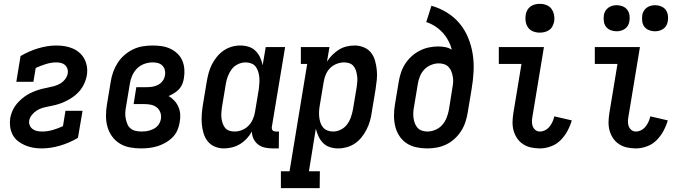

<svg xmlns="http://www.w3.org/2000/svg" viewBox="-20 -765 3540 1000"><path d="M196 8Q173 8 151.5 4Q130 0 110 -8.5Q90 -17 73 -30.5Q56 -44 46 -63Q36 -82 33 -104Q30 -126 33 -149Q36 -165 42 -181Q48 -197 57.5 -211Q67 -225 79.5 -237.5Q92 -250 106 -260.5Q120 -271 135 -278.5Q150 -286 166 -292Q182 -298 198 -302Q214 -306 230 -309Q246 -312 262.5 -316.5Q279 -321 294 -330Q309 -339 319.5 -353Q330 -367 333 -383Q335 -396 331 -407.5Q327 -419 318.5 -426.5Q310 -434 298 -437Q286 -440 273 -440Q247 -440 219.5 -431.5Q192 -423 166 -411L154 -339H65L87 -473Q131 -499 179.5 -513.5Q228 -528 275 -528Q298 -528 320 -524Q342 -520 361 -511.5Q380 -503 395.5 -489Q411 -475 420.5 -456Q430 -437 433 -415.5Q436 -394 432 -371Q429 -355 423 -339.5Q417 -324 408 -309.5Q399 -295 386.5 -282.5Q374 -270 360 -260Q346 -250 330.5 -242Q315 -234 299.5 -228Q284 -222 268 -218Q252 -214 235.5 -211Q219 -208 203 -203.5Q187 -199 172.5 -190Q158 -181 146.5 -167Q135 -153 132 -137Q130 -124 135 -112Q140 -100 150.5 -92.5Q161 -85 173.5 -82.5Q186 -80 200 -80Q227 -80 254.5 -88Q282 -96 308 -108L321 -188H410L386 -47Q342 -21 293 -6.5Q244 8 196 8Z M714 8Q684 8 655.5 2.5Q627 -3 603.5 -17.5Q580 -32 563.5 -55Q547 -78 539.5 -105Q532 -132 532 -162Q532 -192 537 -221L557 -341Q561 -367 570 -391.5Q579 -416 593.5 -438.5Q608 -461 629 -479Q650 -497 674.5 -508.5Q699 -520 724.5 -524Q750 -528 775 -528Q799 -528 822.5 -524.5Q846 -521 866.5 -511.5Q887 -502 903.5 -486.5Q920 -471 929 -450.5Q938 -430 940 -406.5Q942 -383 938 -359Q936 -344 930 -328.5Q924 -313 913 -301Q902 -289 887.5 -280Q873 -271 858 -265Q874 -256 887.5 -241.5Q901 -227 909 -209Q917 -191 918.5 -170.5Q920 -150 916 -129Q913 -108 904 -87Q895 -66 878.5 -49.5Q862 -33 841.5 -21.5Q821 -10 800 -3.5Q779 3 757 5.5Q735 8 714 8ZM716 -80Q726 -80 736.5 -81Q747 -82 757.5 -85Q768 -88 778.5 -93Q789 -98 797.5 -106Q806 -114 811 -124Q816 -134 818 -145Q821 -163 815 -179.5Q809 -196 796 -206Q783 -216 766 -219.5Q749 -223 731 -223H676L690 -311H745Q760 -311 775 -313.5Q790 -316 804 -323.5Q818 -331 827.5 -344Q837 -357 839 -372Q842 -386 838.5 -400Q835 -414 825.5 -423.5Q816 -433 803 -436.5Q790 -440 775 -440Q753 -440 731 -432Q709 -424 693 -407.5Q677 -391 668 -370Q659 -349 656 -327L636 -207Q633 -192 632.5 -176.5Q632 -161 635 -146.5Q638 -132 643.5 -118.5Q649 -105 660 -96Q671 -87 686 -83.5Q701 -80 716 -80Z M1146 8Q1121 8 1098.5 -1.5Q1076 -11 1061.5 -29.5Q1047 -48 1040 -71.5Q1033 -95 1031 -120Q1029 -145 1031 -170.5Q1033 -196 1037 -221L1057 -341Q1061 -364 1067 -386Q1073 -408 1083.5 -429Q1094 -450 1109.5 -469Q1125 -488 1144.5 -501.5Q1164 -515 1186.5 -521.5Q1209 -528 1231 -528Q1254 -528 1275 -521.5Q1296 -515 1311 -500Q1326 -485 1335 -465.5Q1344 -446 1348 -425L1364 -520H1465L1396 -105Q1395 -100 1396 -95Q1397 -90 1399.5 -86.5Q1402 -83 1407 -81.5Q1412 -80 1417 -80H1433L1432 8H1402Q1381 8 1361 4Q1341 0 1325.5 -11.5Q1310 -23 1301 -41Q1292 -59 1292 -80Q1281 -60 1265 -43Q1249 -26 1230 -14.5Q1211 -3 1189 2.5Q1167 8 1146 8ZM1202 -80Q1221 -80 1240 -87.5Q1259 -95 1273.5 -109.5Q1288 -124 1296.5 -143Q1305 -162 1308 -181L1328 -301Q1330 -317 1331 -332.5Q1332 -348 1330.5 -363Q1329 -378 1324.5 -392.5Q1320 -407 1311.5 -418Q1303 -429 1289 -434.5Q1275 -440 1259 -440Q1239 -440 1219 -430.5Q1199 -421 1186.5 -404Q1174 -387 1166.5 -367Q1159 -347 1156 -327L1136 -207Q1134 -193 1133 -178.5Q1132 -164 1133.5 -150Q1135 -136 1139.5 -123Q1144 -110 1152 -99.5Q1160 -89 1173.5 -84.5Q1187 -80 1202 -80Z M1443 215V127H1488L1580 -432H1547V-520H1696L1683 -444Q1695 -463 1711 -479Q1727 -495 1745.5 -506.5Q1764 -518 1785 -523Q1806 -528 1827 -528Q1852 -528 1875 -518.5Q1898 -509 1912.5 -490.5Q1927 -472 1933.5 -448.5Q1940 -425 1942.5 -400Q1945 -375 1942.5 -349.5Q1940 -324 1936 -299L1916 -179Q1913 -156 1906.5 -134Q1900 -112 1889.5 -91Q1879 -70 1864 -51Q1849 -32 1829.5 -18.5Q1810 -5 1787 1.5Q1764 8 1742 8Q1719 8 1698.5 1.5Q1678 -5 1663 -20Q1648 -35 1639 -54.5Q1630 -74 1625 -95L1589 127H1646L1645 215ZM1715 -80Q1735 -80 1754.5 -89.5Q1774 -99 1787 -116Q1800 -133 1807 -153Q1814 -173 1818 -193L1838 -313Q1840 -327 1841 -341.5Q1842 -356 1840 -370Q1838 -384 1834 -397Q1830 -410 1821.5 -420.5Q1813 -431 1800 -435.5Q1787 -440 1772 -440Q1753 -440 1733.5 -432.5Q1714 -425 1699.5 -410.5Q1685 -396 1677 -377Q1669 -358 1666 -339L1646 -219Q1643 -203 1642 -187.5Q1641 -172 1642.5 -157Q1644 -142 1648.5 -127.5Q1653 -113 1662 -102Q1671 -91 1685 -85.5Q1699 -80 1715 -80Z M2205 8Q2176 8 2148 2Q2120 -4 2097.5 -19Q2075 -34 2060 -57Q2045 -80 2038.5 -107Q2032 -134 2032 -163Q2032 -192 2037 -221L2057 -341Q2061 -365 2069 -388.5Q2077 -412 2091 -433.5Q2105 -455 2124.5 -472.5Q2144 -490 2167 -501.5Q2190 -513 2214 -518Q2238 -523 2262 -523Q2281 -523 2299.5 -519.5Q2318 -516 2333 -506Q2327 -531 2314.5 -554Q2302 -577 2285 -595.5Q2268 -614 2246.5 -628Q2225 -642 2200 -650L2227 -735Q2270 -723 2308 -699.5Q2346 -676 2373.5 -643Q2401 -610 2418 -569Q2435 -528 2442 -483.5Q2449 -439 2446.5 -392Q2444 -345 2436 -299L2416 -179Q2412 -154 2404 -129.5Q2396 -105 2382 -83Q2368 -61 2348 -42.5Q2328 -24 2304 -12.5Q2280 -1 2255 3.5Q2230 8 2205 8ZM2206 -80Q2227 -80 2248 -89Q2269 -98 2283.5 -114.5Q2298 -131 2306 -151.5Q2314 -172 2318 -193L2336 -306Q2339 -321 2340 -336Q2341 -351 2338.5 -365Q2336 -379 2331 -392.5Q2326 -406 2316.5 -416Q2307 -426 2293.5 -430.5Q2280 -435 2265 -435Q2245 -435 2224.5 -426.5Q2204 -418 2189.5 -402.5Q2175 -387 2167 -367Q2159 -347 2156 -327L2136 -207Q2133 -192 2132.5 -177.5Q2132 -163 2134 -149Q2136 -135 2141 -122Q2146 -109 2155 -99Q2164 -89 2178 -84.5Q2192 -80 2206 -80Z M2792 8Q2768 8 2745.5 3Q2723 -2 2704.5 -14Q2686 -26 2673.5 -44.5Q2661 -63 2655 -84.5Q2649 -106 2649.5 -129.5Q2650 -153 2654 -177L2696 -432H2578V-520H2813L2754 -163Q2751 -149 2750.5 -135Q2750 -121 2754 -109Q2758 -97 2768 -88.5Q2778 -80 2792 -80Q2806 -80 2819.5 -87Q2833 -94 2842.5 -106Q2852 -118 2858 -131.5Q2864 -145 2867 -159L2958 -138Q2950 -110 2935.5 -83Q2921 -56 2899.5 -34.5Q2878 -13 2849 -2.5Q2820 8 2792 8ZM2791 -595Q2773 -595 2756.5 -601.5Q2740 -608 2730.5 -621.5Q2721 -635 2718 -652.5Q2715 -670 2718 -688Q2720 -701 2726.5 -712.5Q2733 -724 2743.5 -731.5Q2754 -739 2766.5 -742Q2779 -745 2792 -745Q2810 -745 2826.5 -738.5Q2843 -732 2852.5 -718.5Q2862 -705 2865.5 -687.5Q2869 -670 2866 -652Q2863 -639 2857 -627.5Q2851 -616 2840 -608.5Q2829 -601 2816.5 -598Q2804 -595 2791 -595Z M3292 8Q3268 8 3245.5 3Q3223 -2 3204.5 -14Q3186 -26 3173.5 -44.5Q3161 -63 3155 -84.5Q3149 -106 3149.5 -129.5Q3150 -153 3154 -177L3196 -432H3078V-520H3313L3254 -163Q3251 -149 3250.5 -135Q3250 -121 3254 -109Q3258 -97 3268 -88.5Q3278 -80 3292 -80Q3306 -80 3319.5 -87Q3333 -94 3342.5 -106Q3352 -118 3358 -131.5Q3364 -145 3367 -159L3458 -138Q3450 -110 3435.5 -83Q3421 -56 3399.5 -34.5Q3378 -13 3349 -2.5Q3320 8 3292 8ZM3391 -602Q3375 -602 3360 -608Q3345 -614 3336 -626Q3327 -638 3325 -654Q3323 -670 3325 -686Q3327 -698 3333 -708Q3339 -718 3348.5 -725Q3358 -732 3369.5 -735Q3381 -738 3392 -738Q3408 -738 3423 -732Q3438 -726 3447 -714Q3456 -702 3458.5 -686Q3461 -670 3458 -654Q3456 -642 3450.5 -632Q3445 -622 3435 -615Q3425 -608 3413.5 -605Q3402 -602 3391 -602ZM3191 -602Q3175 -602 3160 -608Q3145 -614 3136 -626Q3127 -638 3125 -654Q3123 -670 3125 -686Q3127 -698 3133 -708Q3139 -718 3148.5 -725Q3158 -732 3169.5 -735Q3181 -738 3192 -738Q3208 -738 3223 -732Q3238 -726 3247 -714Q3256 -702 3258.5 -686Q3261 -670 3258 -654Q3256 -642 3250.5 -632Q3245 -622 3235 -615Q3225 -608 3213.5 -605Q3202 -602 3191 -602Z"/></svg>

Font: Iosevka Curly Slab Semibold
Style: Italic
Weight: 600
Italic angle: -9°
Monospace: yes
Designer: Belleve Invis
Foundry: Belleve Invis
Version: Version 22.1.2; ttfautohint (v1.8.4)